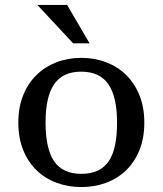

<svg xmlns="http://www.w3.org/2000/svg" viewBox="-20 -756 667 788"><path d="M133.3 -735.8H255.4L347.7 -578.1H280.3ZM572.3 -252.9Q572.3 -187.5 551.5 -137.9Q530.8 -88.4 495.6 -55.2Q460.4 -22 413.6 -5.1Q366.7 11.7 314 11.7Q259.3 11.7 212.2 -5.9Q165 -23.4 130.1 -57.1Q95.2 -90.8 75.2 -140.1Q55.2 -189.5 55.2 -252.9Q55.2 -315.9 75.2 -365.2Q95.2 -414.6 130.1 -448.5Q165 -482.4 212.2 -500.5Q259.3 -518.6 314 -518.6Q368.2 -518.6 415.5 -500.5Q462.9 -482.4 497.6 -448.5Q532.2 -414.6 552.2 -365.2Q572.3 -315.9 572.3 -252.9ZM167 -253.4Q167 -145 202.4 -93.8Q237.8 -42.5 313.5 -42.5Q353 -42.5 381.1 -55.7Q409.2 -68.8 426.8 -95.2Q444.3 -121.6 452.4 -161.1Q460.4 -200.7 460.4 -253.4Q460.4 -357.9 425 -409.9Q389.6 -461.9 313.5 -461.9Q274.4 -461.9 246.6 -448.5Q218.8 -435.1 201.2 -408.7Q183.6 -382.3 175.3 -343.3Q167 -304.2 167 -253.4Z"/></svg>

Font: Tienne
Style: Regular
Weight: 400
Designer: vernon adams
Foundry: vernon adams
Version: Version 1.001